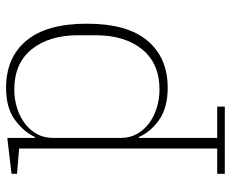

<svg xmlns="http://www.w3.org/2000/svg" viewBox="-84 -476 760 632"><g transform="rotate(-90 296.0 -160.0)"><path d="M40 175H123V-477L40 -484V-502L158 -516V-425H161Q178 -462 217.5 -491Q257 -520 323 -520Q422 -520 478 -453.5Q534 -387 534 -254Q534 -121 478 -54.5Q422 12 323 12Q257 12 217 -16.5Q177 -45 161 -83H158V175H261V200H40ZM317 -15Q403 -15 449.5 -72Q496 -129 496 -226V-282Q496 -379 449.5 -436Q403 -493 317 -493Q286 -493 257 -484Q228 -475 206 -458.5Q184 -442 171 -418.5Q158 -395 158 -366V-142Q158 -113 171 -89.5Q184 -66 206 -49.5Q228 -33 257 -24Q286 -15 317 -15Z"/></g></svg>

Font: IBM Plex Serif ExtraLight
Style: Regular
Weight: 200
Designer: Mike Abbink, Paul van der Laan, Pieter van Rosmalen
Foundry: Bold Monday
Version: Version 2.5